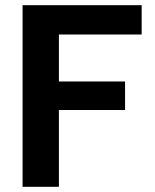

<svg xmlns="http://www.w3.org/2000/svg" viewBox="-20 -720 597 740"><path d="M67 0V-700H526V-587H207V-406H462V-296H207V0Z"/></svg>

Font: DM Sans 18pt ExtraBold
Style: Regular
Weight: 800
Designer: Colophon Foundry, Jonny Pinhorn
Foundry: Colophon Foundry
Version: Version 4.004;gftools[0.9.30]